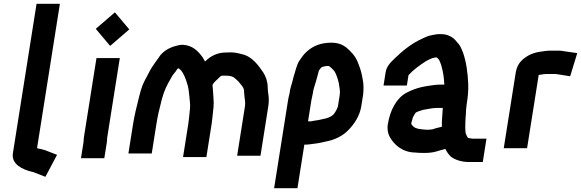

<svg xmlns="http://www.w3.org/2000/svg" viewBox="-20 -795 3063 1012"><path d="M172.7 -775 47.9 13C38.7 71.1 99.9 99.4 150.4 111C155.1 111 161.4 114.5 165.6 116L219.3 137L280.7 21L218.5 -3C210.2 -5.7 201.9 -8 193.6 -10C192.4 -10.2 175 -12.6 175.4 -15L295.7 -775Z M420 -44 406.8 39H529.8L543 -44C544.2 -52 544.8 -59.7 544.6 -67L611.5 -489H488.5L422.2 -71C420.8 -62.1 421.2 -51.6 420 -44ZM484.8 -643 560.6 -553 661.4 -640 585.6 -730Z M1105.3 -229C1106.7 -242.3 1106.7 -259 1105.2 -279C1102.7 -306.3 1103.1 -322 1100 -347L1106.7 -358C1111.5 -363.8 1124.3 -375.8 1128 -379C1133.1 -384 1139.6 -391.8 1146.6 -395C1147.9 -395 1149.3 -395.3 1150.7 -396H1175.7C1196.7 -396 1210.9 -390.2 1221.2 -380C1234.3 -368.9 1240.5 -362.4 1249.4 -350C1256.7 -341.4 1268.7 -326.7 1266.3 -311C1266.7 -305.7 1267.4 -299.3 1268.2 -292C1269.1 -271.4 1274.7 -257 1271.2 -235L1229.9 26H1352.9L1394.2 -235C1398.9 -264.7 1396.4 -285.7 1392.9 -309L1391.8 -321C1391.4 -326.3 1391.1 -331 1391.1 -335C1390.8 -365.1 1381.1 -391.6 1368.3 -412C1342.4 -450.3 1308.1 -499.3 1252.8 -510C1236.8 -514.5 1216.8 -519 1195.2 -519C1187.2 -519 1176.5 -518.7 1163 -518C1124 -516.8 1088.4 -497.7 1066.4 -476C1064.2 -474.7 1062.2 -473 1060.6 -471C1056.5 -479 1052.4 -486.3 1048.1 -493C1024.8 -524 997.2 -556.2 942.5 -559C931.2 -559 918.2 -556.7 903.4 -552C869.1 -543 835 -521.2 818.2 -494C815.5 -489.3 811.7 -484 806.7 -478C795.4 -460.8 783.5 -446 772.6 -427L755.4 -394C733.7 -354.5 726.6 -339.9 713 -284C698.8 -228.1 689.1 -189.7 680.4 -135L656.8 14H779.8L803.4 -135C811.4 -185.8 819.3 -219.2 833.1 -272C846.9 -322.8 860.5 -347 881.8 -384C887.5 -396.8 896.6 -406.4 905 -417C910.3 -425 910.3 -425 915.6 -433C917 -433.7 918.4 -434 919.7 -434C920.5 -434.7 921.2 -435 921.9 -435C925.2 -431.1 930.7 -428.1 933.3 -425C949.2 -406.1 959.2 -379.1 966.9 -353L965.6 -351L968.4 -350C968.3 -349.3 968.5 -348.3 969 -347C973 -331.3 976.3 -312 977.4 -293C978.5 -279.3 984.1 -240.5 981.5 -224L978.4 -192C977.7 -183.3 976.8 -175.7 975.8 -169C975.2 -161 974.2 -152.7 972.8 -144L944.8 33H1067.8L1095.8 -144C1097.3 -153.3 1098.4 -162.3 1099.1 -171C1102 -189.7 1102.4 -211 1105.3 -229Z M1631.5 -319C1633 -328.4 1637.9 -339.2 1640.4 -350L1646.8 -371C1651.5 -389.3 1655.8 -404.7 1661 -423C1665.8 -430.3 1669.6 -435.6 1675.8 -441C1678.7 -442.3 1682.3 -444 1686.3 -444C1690.5 -445.3 1694.7 -446.3 1698.8 -447H1712.8C1713.4 -446.3 1714 -446 1714.6 -446C1723.9 -441 1732 -430.6 1739.2 -424C1752.4 -408.3 1762.1 -374.2 1766.2 -355L1769.1 -335C1771.2 -327.2 1771.5 -315.7 1771.8 -308C1771.1 -304 1770.7 -299 1770.4 -293L1761.1 -234C1760.9 -232.7 1760.3 -231 1759.3 -229C1753.6 -214 1744.9 -199.7 1736.1 -190C1722.9 -178.6 1705.6 -171.4 1684.6 -168C1671.1 -165 1671.1 -165 1657.7 -162C1650.1 -160.7 1643.3 -159.7 1637.2 -159C1627 -157.5 1613.7 -153.2 1605.7 -156H1603.7L1621 -265C1623.6 -281.8 1630.5 -305.2 1631.5 -319ZM1584.2 -33C1592.1 -32.3 1600.8 -32.7 1610.4 -34C1639.6 -37.2 1666.2 -41.2 1692.6 -48C1742.9 -56.6 1788.6 -78.8 1818.7 -112C1846.4 -140.4 1876.2 -184.1 1884.1 -234L1894.4 -299C1896.7 -327.6 1896.9 -350.5 1892.2 -374C1886.3 -407.6 1883.4 -421.3 1870.9 -454C1857.3 -491.9 1846.9 -503.6 1823.6 -528C1814.9 -536 1814.9 -536 1806.2 -544C1786.9 -559 1762.9 -570 1727.3 -570C1670.9 -570 1630.1 -553.3 1596.8 -523C1577.2 -505.2 1570.9 -493.3 1557.1 -474C1541.3 -447.6 1536.7 -416.6 1526 -385L1520.5 -363C1516.7 -348.7 1510.4 -330.5 1507.9 -315C1508 -311.7 1507.2 -306.7 1505.5 -300C1502.4 -288.7 1499.9 -277 1498 -265L1424.8 197H1547.8Z M2124.5 -344 2133.2 -399C2159.6 -428.1 2193 -451.8 2225.9 -473C2233.5 -477 2233.5 -477 2241.2 -481C2246.9 -483.7 2252.3 -486 2257.3 -488C2260.7 -489.6 2272.4 -491.2 2274.9 -492H2282.9C2287.5 -486.5 2292.3 -483.4 2295.5 -477C2299.9 -466.1 2305.7 -455.4 2308 -442C2316.2 -414.2 2319.9 -384.8 2321.8 -352C2321.5 -350.7 2321.7 -349.7 2322.3 -349H2299.3C2273.2 -349 2252.8 -344.2 2228 -341C2212.5 -338 2212.5 -338 2202.2 -336C2173.9 -329.7 2144.5 -317.9 2120.3 -305C2068.7 -275.9 2035.9 -213.8 2024 -139C2019.9 -113 2025.1 -89.5 2034.6 -73C2056.6 -32.3 2102.2 9 2170.6 9C2179 10.3 2191.3 11 2207.3 11C2248.4 12.6 2270.3 6.9 2301.5 -3L2327.6 -10C2334.9 5.7 2345.8 21.1 2357.1 31C2378.5 47.6 2413.1 59 2452.7 59H2524.7L2544.1 -64H2472.1C2465.7 -64 2453.6 -66.8 2446.8 -68C2442 -73.7 2437.9 -85.4 2434.6 -92C2431.5 -109.5 2432.3 -131.9 2432.9 -151L2433.6 -168C2433.6 -172 2434.2 -180 2435.4 -192C2437 -217.5 2435.9 -220.1 2439.6 -244C2446.3 -285.9 2449.4 -317.8 2447.9 -353C2445.4 -413.1 2437.5 -468.4 2420.9 -517L2410.7 -541C2405.8 -552.3 2399.1 -562.3 2390.4 -571C2384.5 -578 2384.5 -578 2379.5 -584C2364.6 -600.4 2338.1 -615 2307.4 -615H2288.4C2280.3 -614.3 2270 -612.7 2257.6 -610C2233.2 -605.5 2221.7 -598.9 2202.4 -590C2148.8 -565.1 2103.1 -528.6 2061.9 -488.5C2039 -466.3 2017.8 -447 2012.4 -413L2001.5 -344ZM2313.8 -226C2312.9 -207.8 2310 -169.4 2308.9 -151L2309.2 -134C2308.9 -132 2308.9 -129.7 2309.1 -127L2276.8 -119C2269.8 -116.2 2257.5 -112 2248.7 -112C2245.3 -111.3 2238.9 -111 2229.6 -111C2218.4 -111.7 2211.1 -112.3 2207.9 -113C2205.2 -113 2199.7 -113.7 2191.2 -115C2186.4 -116 2186.4 -116 2181.5 -117C2165 -120.4 2154.7 -129.8 2147.5 -142C2148.1 -146 2148.1 -146 2148.9 -151C2150.1 -154.3 2151.4 -158.3 2152.8 -163C2154.7 -174.7 2157.8 -180.3 2164.3 -191C2168.2 -197 2168.2 -197 2170.8 -201C2177.8 -205.7 2190.1 -209.9 2197.6 -212C2203.9 -214 2203.9 -214 2210.2 -216C2230.5 -218.8 2257.7 -226 2279.8 -226Z M2758.2 -14 2819.4 -400C2826.5 -401 2826.5 -401 2833.7 -402C2842 -403 2850.3 -405 2858.1 -405H2907.1C2909.1 -405 2912.1 -404.7 2916 -404L2985.2 -393L3022.6 -515L2953.2 -525C2944.1 -527 2935.3 -528 2926.6 -528H2877.6C2869.6 -528 2861.5 -527.3 2853.3 -526C2806 -520.8 2776.4 -513.2 2743.3 -488C2719.7 -469.6 2704 -448.5 2697.8 -409L2635.2 -14Z"/></svg>

Font: Tape
Style: It
Weight: 500
Foundry: Cannot Into Space Fonts
Version: Version 0.97